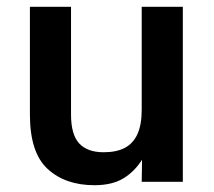

<svg xmlns="http://www.w3.org/2000/svg" viewBox="-20 -535 630 565"><path d="M397 -515H518V0H397L398 -65Q375 -29 342 -9.5Q309 10 258 10Q172 10 120 -38Q68 -86 68 -198V-515H189V-198Q189 -139 213 -113Q237 -87 285 -87Q323 -87 347.5 -100Q372 -113 384.5 -140.5Q397 -168 397 -212Z"/></svg>

Font: Asta Sans
Style: Bold
Weight: 700
Designer: 42dot
Version: Version 1.000